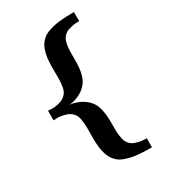

<svg xmlns="http://www.w3.org/2000/svg" viewBox="-201 -802 897 1019"><g transform="rotate(-30 247.5 -292.0)"><path d="M421.9 122.1H402.3Q389.2 122.1 371.3 121.3Q353.5 120.6 333 118.4Q312.5 116.2 292.5 111.6Q272.5 106.9 254.4 99.6Q236.3 92.3 224.1 81.1Q201.2 61 190.9 33.7Q180.7 6.3 177.5 -23.7Q174.3 -53.7 175 -84.7Q175.8 -115.7 175.3 -144Q174.8 -172.4 170.2 -195.8Q165.5 -219.2 150.9 -233.9Q136.2 -248.5 117.2 -254.6Q98.1 -260.7 81.1 -262.7Q61.5 -264.6 41 -262.2V-321.8Q61.5 -318.8 81.1 -320.8Q98.1 -322.3 117.2 -328.4Q136.2 -334.5 150.9 -349.1Q165.5 -363.8 170.2 -387.5Q174.8 -411.1 175.3 -439.5Q175.8 -467.8 175 -499Q174.3 -530.3 177.5 -560.3Q180.7 -590.3 190.9 -617.7Q201.2 -645 224.1 -665Q236.3 -676.3 254.4 -683.6Q272.5 -690.9 292.5 -695.6Q312.5 -700.2 333 -702.4Q353.5 -704.6 371.3 -705.3Q389.2 -706.1 402.3 -706.1H421.9V-650.9Q403.8 -650.9 386.2 -648.4Q371.1 -646 354.7 -640.6Q338.4 -635.3 327.1 -624Q312 -609.4 306.6 -587.6Q301.3 -565.9 300.3 -540.3Q299.3 -514.6 299.8 -486.8Q300.3 -459 297.4 -431.9Q294.4 -404.8 285.4 -379.9Q276.4 -355 255.9 -335.9Q240.2 -320.8 223.1 -312Q206.1 -303.2 191.4 -298.8Q176.8 -294.4 165.5 -293Q157.2 -292 152.8 -292Q157.2 -291.5 165.5 -290.5Q176.8 -289.1 191.4 -284.4Q206.1 -279.8 223.1 -271Q240.2 -262.2 255.9 -247.1Q276.4 -227.5 285.4 -202.9Q294.4 -178.2 297.4 -151.1Q300.3 -124 299.8 -96.4Q299.3 -68.8 300.3 -43.5Q301.3 -18.1 306.6 3.7Q312 25.4 327.1 40Q338.4 51.3 354.7 56.6Q371.1 62 386.2 64.5Q403.8 66.9 421.9 66.9Z"/></g></svg>

Font: Charis SIL Afr
Style: Bold
Weight: 700
Foundry: SIL International
Version: Version 5.000